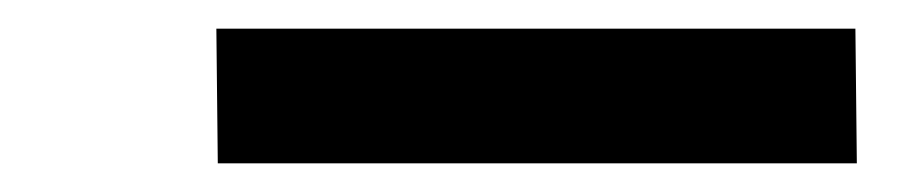

<svg xmlns="http://www.w3.org/2000/svg" viewBox="-20 -737 640 134"><path d="M132 -623 131 -717H577L578 -623Z"/></svg>

Font: Iosevka Heavy Extended
Style: Italic
Weight: 900
Width: 7
Italic angle: -9°
Monospace: yes
Designer: Belleve Invis
Foundry: Belleve Invis
Version: Version 32.5.0; ttfautohint (v1.8.4)